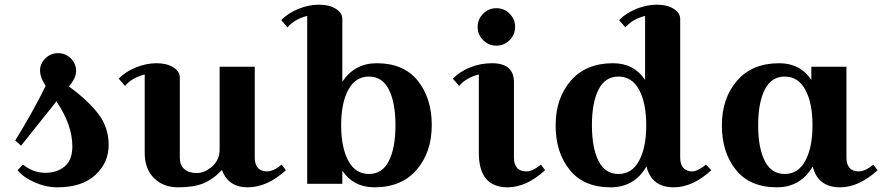

<svg xmlns="http://www.w3.org/2000/svg" viewBox="-20 -785 3768 820"><path d="M175 -418Q151 -455 151 -484Q151 -513 173.5 -535.5Q196 -558 228 -558Q260 -558 282.5 -535.5Q305 -513 305 -482Q305 -451 274 -416Q356 -356 400 -298.5Q444 -241 444 -165.5Q444 -90 387 -37.5Q330 15 225 15Q177 15 128.5 -6Q80 -27 55 -58L78 -82Q122 -47 173 -47Q224 -47 256.5 -74.5Q289 -102 289 -160Q289 -252 221 -352L70 -163L45 -185Q121 -308 175 -418Z M748 -454V-111Q748 -80 767 -63Q786 -46 820 -46Q854 -46 886 -74Q918 -102 918 -147V-500H1068V-111Q1068 -84 1081 -68.5Q1094 -53 1121 -53Q1148 -53 1183 -82L1201 -58Q1121 15 1038 15Q955 15 928 -59Q889 -18 847.5 -1.5Q806 15 741.5 15Q677 15 637.5 -24.5Q598 -64 598 -132V-467Q543 -453 514 -418L487 -449Q516 -479 560.5 -497Q605 -515 648.5 -515Q692 -515 720 -497.5Q748 -480 748 -454Z M1442 -704V-436Q1495 -515 1589 -515Q1704 -515 1764 -440.5Q1824 -366 1824 -250.5Q1824 -135 1759.5 -60Q1695 15 1579 15Q1490 15 1442 -56V0H1292V-717Q1237 -703 1208 -668L1181 -699Q1210 -729 1254.5 -747Q1299 -765 1342.5 -765Q1386 -765 1414 -747.5Q1442 -730 1442 -704ZM1641 -98Q1669 -154 1669 -250Q1669 -346 1641 -402Q1613 -458 1555.5 -458Q1498 -458 1467.5 -401.5Q1437 -345 1437 -250Q1437 -155 1467.5 -98.5Q1498 -42 1555.5 -42Q1613 -42 1641 -98Z M2043.5 -613.5Q2020 -637 2020 -670Q2020 -703 2043.5 -726.5Q2067 -750 2100 -750Q2133 -750 2156.5 -726.5Q2180 -703 2180 -670Q2180 -637 2156.5 -613.5Q2133 -590 2100 -590Q2067 -590 2043.5 -613.5ZM2081 -515Q2175 -515 2175 -434V-111Q2175 -84 2188 -68.5Q2201 -53 2228 -53Q2255 -53 2290 -82L2308 -58Q2228 15 2148 15Q2025 15 2025 -132V-467Q1970 -453 1941 -418L1914 -449Q1943 -479 1987.5 -497Q2032 -515 2081 -515Z M2885 -704V-111Q2885 -84 2898 -68.5Q2911 -53 2935.5 -53Q2960 -53 2995 -82L3018 -58Q2938 15 2858 15Q2763 15 2741 -74Q2689 15 2588 15Q2473 15 2413 -59.5Q2353 -134 2353 -249.5Q2353 -365 2417.5 -440Q2482 -515 2598 -515Q2687 -515 2735 -444V-717Q2680 -703 2651 -668L2624 -699Q2653 -729 2697.5 -747Q2742 -765 2785.5 -765Q2829 -765 2857 -747.5Q2885 -730 2885 -704ZM2536 -402Q2508 -346 2508 -250Q2508 -154 2536 -98Q2564 -42 2621.5 -42Q2679 -42 2709.5 -98.5Q2740 -155 2740 -250Q2740 -345 2709.5 -401.5Q2679 -458 2621.5 -458Q2564 -458 2536 -402Z M3595 -500V-111Q3595 -84 3608 -68.5Q3621 -53 3648 -53Q3675 -53 3710 -82L3728 -58Q3648 15 3568 15Q3473 15 3451 -74Q3399 15 3298 15Q3183 15 3123 -59.5Q3063 -134 3063 -249.5Q3063 -365 3127.5 -440Q3192 -515 3308 -515Q3397 -515 3445 -444V-500ZM3246 -402Q3218 -346 3218 -250Q3218 -154 3246 -98Q3274 -42 3331.5 -42Q3389 -42 3419.5 -98.5Q3450 -155 3450 -250Q3450 -345 3419.5 -401.5Q3389 -458 3331.5 -458Q3274 -458 3246 -402Z"/></svg>

Font: Croissant One
Style: Regular
Weight: 400
Designer: Eduardo Rodriguez Tunni
Foundry: Eduardo Rodriguez Tunni
Version: Version 1.001